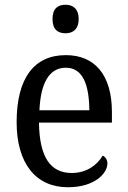

<svg xmlns="http://www.w3.org/2000/svg" viewBox="-20 -778 537 808"><path d="M256 -638C285 -638 311 -653 311 -698C311 -743 285 -758 256 -758C224 -758 201 -743 201 -698C201 -653 224 -638 256 -638ZM266 10C379 10 432 -49 432 -90C432 -107 422 -119 412 -123C390 -85 346 -50 282 -50C193 -50 146 -115 144 -262H451V-306C451 -464 378 -546 257 -546C125 -546 50 -451 50 -264C50 -91 130 10 266 10ZM356 -314H146C151 -430 188 -493 257 -493C329 -493 355 -421 356 -314Z"/></svg>

Font: Noto Serif Bengali SemiCondensed
Style: Regular
Weight: 400
Width: 4
Designer: Juan Bruce, Universal Thirst, Indian Type Foundry and the Monotype Design Team.
Foundry: Monotype Imaging Inc.
Version: Version 2.003